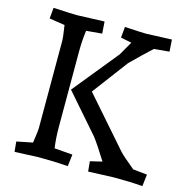

<svg xmlns="http://www.w3.org/2000/svg" viewBox="-105 -813 908 920"><g transform="rotate(15 349.0 -352.5)"><path d="M688 -54 681 5Q620 0 540 0L412 5L407 -45L466 -59Q422 -130 396 -164L231 -353L413 -577L452 -645L398 -656L403 -710Q489 -705 509 -705L636 -710L640 -651L564 -644Q512 -596 462 -546L330 -370Q354 -342 396.5 -294Q439 -246 474.5 -205Q510 -164 541 -129Q557 -111 618 -61ZM302 -710 306 -651 228 -644Q221 -595 221 -538V-167Q221 -110 228 -61L318 -54L311 5Q245 0 165 0L47 5L42 -45L121 -61Q130 -119 130 -137V-568Q130 -586 121 -644L44 -656L49 -710Q145 -705 165 -705Z"/></g></svg>

Font: Andada
Style: Regular
Weight: 400
Designer: Carolina Giovagnoli
Foundry: Carolina Giovagnoli
Version: Version 1.003